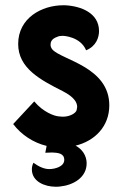

<svg xmlns="http://www.w3.org/2000/svg" viewBox="-20 -550 465 729"><path d="M307 -359C346 -375 356 -409 356 -432C356 -501 287 -527 227 -530H220C139 -530 49 -482 49 -383C49 -291 133 -247 218 -204C263 -181 273 -160 273 -144C273 -142 272 -138 271 -132C268 -120 245 -107 220 -107C218 -107 213 -107 204 -108C186 -109 143 -125 110 -165L30 -79C61 -38 107 -8 157 4L152 30L178 29C198 30 224 31 224 57C224 83 188 92 167 92C149 92 129 84 107 68C103 76 101 84 101 93C101 140 151 159 191 159C197 159 203 159 209 158C257 153 309 125 309 70C309 41 292 16 267 3C341 -15 395 -71 395 -150C395 -296 215 -322 179 -362C174 -368 172 -374 172 -380C172 -387 173 -402 197 -410C203 -413 210 -414 219 -414C219 -414 285 -412 307 -359Z"/></svg>

Font: Mesarto
Style: Regular
Weight: 700
Designer: Mohamed Gaber
Foundry: Kief Type Foundry
Version: Version 2.020